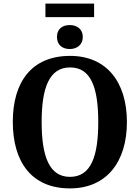

<svg xmlns="http://www.w3.org/2000/svg" viewBox="-20 -1035 776 1065"><path d="M232 -940H502V-1015H232ZM367 -763C403 -763 439 -783 439 -830C439 -877 403 -896 367 -896C329 -896 296 -877 296 -830C296 -783 329 -763 367 -763ZM368 10C571 10 684 -137 684 -358C684 -580 571 -725 369 -725C155 -725 51 -580 51 -359C51 -137 155 10 368 10ZM368 -54C254 -54 211 -166 211 -358C211 -550 254 -661 369 -661C484 -661 525 -550 525 -358C525 -166 484 -54 368 -54Z"/></svg>

Font: Noto Serif SemiCondensed
Style: Bold
Weight: 700
Width: 4
Designer: Monotype Design Team
Foundry: Monotype Imaging Inc.
Version: Version 2.015